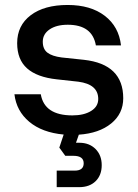

<svg xmlns="http://www.w3.org/2000/svg" viewBox="-20 -532 554 772"><path d="M295 -203.5 208.5 -213Q129 -221.5 89 -257Q49 -292.5 49 -358.5Q49 -429.5 103.5 -470.8Q158 -512 252 -512Q344.5 -512 401.2 -468.5Q458 -425 466.5 -349.5H365.5Q351 -432.5 252.5 -432.5Q207 -432.5 179.5 -413.8Q152 -395 152 -364.5Q152 -334.5 170.8 -320.2Q189.5 -306 227.5 -301L317.5 -291.5Q475.5 -274 475.5 -137Q475.5 -75 427 -35.5Q378.5 4 297 9.5L285.5 42H299Q339 42 364 67Q389 92 389 132Q389 172.5 364.5 196.5Q340 220.5 298.5 220.5H208V154H280.5Q316.5 154 316.5 124.5Q316.5 94.5 275 94.5H242.5L218.5 61.5L236 9Q149.5 1 97.8 -42.2Q46 -85.5 38 -153H144Q158.5 -68 271 -68Q317.5 -68 346.2 -85.8Q375 -103.5 375 -134Q375 -193 295 -203.5Z"/></svg>

Font: Overused Grotesk Medium
Style: Regular
Weight: 525
Version: Version 0.004